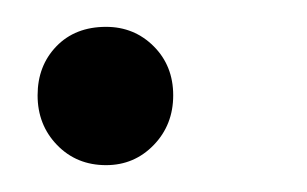

<svg xmlns="http://www.w3.org/2000/svg" viewBox="-20 -118 229 143"><path d="M59 5Q37 5 22.5 -10Q8 -25 8 -47Q8 -69 22 -83.5Q36 -98 59 -98Q80 -98 94.5 -83.5Q109 -69 109 -47Q109 -25 94.5 -10Q80 5 59 5Z"/></svg>

Font: DM Sans Light
Style: Italic
Weight: 300
Italic angle: -10°
Designer: Colophon Foundry, Jonny Pinhorn
Foundry: Colophon Foundry
Version: Version 4.004;gftools[0.9.30]